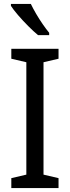

<svg xmlns="http://www.w3.org/2000/svg" viewBox="-20 -964 358 984"><path d="M280 0H38V-51L115 -69V-645L38 -663V-714H280V-663L203 -645V-69L280 -51ZM138 -944Q149 -921 165 -893.5Q181 -866 199 -840Q217 -814 232 -796V-784H175Q153 -802 125 -830Q97 -858 72.5 -886.5Q48 -915 36 -934V-944Z"/></svg>

Font: Noto Sans Hebrew SemiCondensed
Style: Regular
Weight: 400
Width: 4
Designer: Monotype Design Team
Foundry: Monotype Imaging Inc.
Version: Version 2.004; ttfautohint (v1.8.4.7-5d5b)